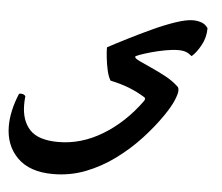

<svg xmlns="http://www.w3.org/2000/svg" viewBox="-91 -445 961 830"><g transform="rotate(5 389.5 -29.5)"><path d="M721 -232Q708 -243 695 -248Q682 -253 662 -253Q637 -253 605 -247Q573 -241 544.5 -233Q516 -225 497 -218Q478 -211 478 -208Q478 -201 499 -191Q520 -181 551.5 -167Q583 -153 615.5 -135.5Q648 -118 671 -96Q677 -92 677 -78Q677 -64 665 -35.5Q653 -7 627 31Q591 84 542.5 136.5Q494 189 435 232.5Q376 276 309 302Q242 328 168 328Q67 328 13.5 275Q-40 222 -40 137Q-40 105 -32 69Q-24 33 -8 -5Q-5 -6 1 -6Q13 -6 20 3Q19 12 18.5 21.5Q18 31 18 39Q18 109 55 148.5Q92 188 179 188Q278 188 370.5 132Q463 76 533 -21Q540 -32 533 -37Q499 -58 463.5 -72Q428 -86 381 -96Q371 -112 365 -139Q359 -166 356 -193.5Q353 -221 353 -238Q390 -258 439.5 -283Q489 -308 541 -332Q593 -356 639 -371.5Q685 -387 713 -387Q733 -387 750.5 -381Q768 -375 779 -358Q779 -318 760 -283.5Q741 -249 721 -232Z"/></g></svg>

Font: Ruwudu
Style: Bold
Weight: 700
Designer: Becca Hirsbrunner Spalinger
Foundry: SIL International
Version: Version 3.000